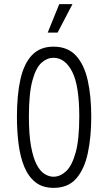

<svg xmlns="http://www.w3.org/2000/svg" viewBox="-20 -898 524 930"><path d="M240 12Q186 12 151.5 -15.5Q117 -43 97.5 -90.5Q78 -138 70 -200.5Q62 -263 62 -332Q62 -438 79 -514Q96 -590 135 -631Q174 -672 239 -672Q308 -672 348 -628.5Q388 -585 405 -508.5Q422 -432 422 -332Q422 -235 405.5 -157Q389 -79 349.5 -33.5Q310 12 240 12ZM239 -42Q271 -42 299.5 -68Q328 -94 346 -157.5Q364 -221 364 -333Q364 -484 329.5 -551Q295 -618 239 -618Q208 -618 181 -594Q154 -570 137 -508Q120 -446 120 -333Q120 -245 130.5 -188.5Q141 -132 158 -100Q175 -68 196.5 -55Q218 -42 239 -42ZM259 -740H211L267 -878H331Z"/></svg>

Font: Bricolage Grotesque 10pt Condensed ExtraLight
Style: Regular
Weight: 200
Width: 3
Designer: Mathieu Triay
Foundry: Atelier Triay
Version: Version 1.000; ttfautohint (v1.8.4.7-5d5b);gftools[0.9.32]